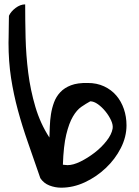

<svg xmlns="http://www.w3.org/2000/svg" viewBox="-20 -868 646 890"><path d="M167 -42Q136.7 -129.9 109.9 -206.5Q83 -283.2 63 -356.9Q43 -430.7 31.2 -506.8Q19.5 -583 19.5 -669.9Q19.5 -676.8 20 -694.8Q20.5 -712.9 20.5 -732.4Q20.5 -752 21 -770Q21.5 -788.1 21.5 -794.9Q30.3 -814.5 52.2 -831.1Q74.2 -847.7 96.7 -847.7Q96.7 -775.4 98.6 -693.8Q100.6 -612.3 110.8 -531.2Q121.1 -450.2 144 -372.6Q167 -294.9 209 -230.5Q210 -253.9 210.9 -282.2Q211.9 -310.5 216.3 -338.9Q220.7 -367.2 230.5 -393.6Q240.2 -419.9 259.3 -440.4Q278.3 -460.9 309.1 -472.7Q339.8 -484.4 386.7 -483.4Q428.7 -483.4 462.4 -467.8Q496.1 -452.1 519 -425.3Q542 -398.4 554.2 -362.8Q566.4 -327.1 566.4 -287.1Q566.4 -233.4 540 -181.6Q513.7 -129.9 470.2 -88.9Q426.8 -47.9 373 -22.9Q319.3 2 263.7 2Q235.4 2 209 -8.3Q182.6 -18.6 167 -42ZM398.4 -398.4Q378.9 -387.7 357.4 -373Q335.9 -358.4 317.9 -327.6Q299.8 -296.9 287.1 -244.1Q274.4 -191.4 271.5 -104.5Q273.4 -104.5 281.7 -103.5Q290 -102.5 293 -102.5Q319.3 -102.5 353 -119.1Q386.7 -135.7 418.5 -160.2Q450.2 -184.6 473.6 -214.4Q497.1 -244.1 502 -271.5Q504.9 -288.1 495.1 -309.6Q485.4 -331.1 469.2 -351.1Q453.1 -371.1 434.1 -384.8Q415 -398.4 398.4 -398.4Z"/></svg>

Font: Gloria Hallelujah
Style: Regular
Weight: 400
Designer: Kimberly Geswein
Foundry: Kimberly Geswein
Version: Version 1.004 2010